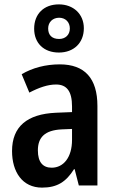

<svg xmlns="http://www.w3.org/2000/svg" viewBox="-20 -847 528 877"><path d="M249 -607C317 -607 363 -651 363 -718C363 -783 315 -827 249 -827C180 -827 136 -783 136 -716C136 -650 180 -607 249 -607ZM250 -669C217 -669 200 -687 200 -717C200 -746 221 -766 250 -766C279 -766 299 -746 299 -717C299 -687 278 -669 250 -669ZM253 -553C188 -553 128 -537 79 -508L114 -424C158 -447 198 -461 236 -461C285 -461 309 -430 309 -361V-335L235 -332C104 -326 35 -269 35 -157C35 -62 82 10 172 10C242 10 282 -17 318 -74H321L340 0H425V-363C425 -489 367 -553 253 -553ZM261 -256 309 -258V-208C309 -128 270 -81 216 -81C176 -81 153 -106 153 -160C153 -219 184 -252 261 -256Z"/></svg>

Font: Noto Sans Arabic Cond SemBd
Style: Regular
Weight: 600
Width: 3
Designer: Monotype Design Team, Nadine Chahine, Nizar Qandah and Khaled Hosny
Foundry: Monotype Imaging Inc.
Version: Version 2.012